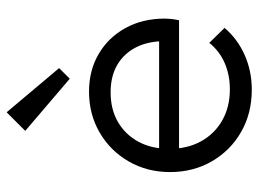

<svg xmlns="http://www.w3.org/2000/svg" viewBox="-120 -648 778 578"><g transform="rotate(-90 269.0 -359.0)"><path d="M288 10Q217 10 161 -22Q105 -54 72.5 -110Q40 -166 40 -236Q40 -305 72 -360.5Q104 -416 159 -448Q214 -480 282 -480Q346 -480 395.5 -451Q445 -422 473.5 -370.5Q502 -319 502 -252Q502 -244 501 -233.5Q500 -223 497 -209H90V-269H459L434 -247Q435 -299 416.5 -336.5Q398 -374 363.5 -394.5Q329 -415 280 -415Q229 -415 191 -393Q153 -371 131.5 -331.5Q110 -292 110 -238Q110 -184 132.5 -143Q155 -102 195.5 -79Q236 -56 289 -56Q332 -56 368 -71.5Q404 -87 429 -118L474 -72Q441 -33 392.5 -11.5Q344 10 288 10ZM321 -538 164 -672 220 -728 353 -570Z"/></g></svg>

Font: Outfit Thin Light
Style: Regular
Weight: 300
Version: Version 1.100;gftools[0.9.27]